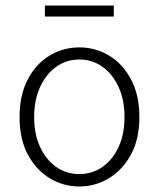

<svg xmlns="http://www.w3.org/2000/svg" viewBox="-20 -665 576 697"><path d="M268 12Q210 12 160.5 -18Q111 -48 81 -104Q51 -160 51 -240Q51 -320 81 -377Q111 -434 160.5 -463.5Q210 -493 268 -493Q326 -493 375.5 -463.5Q425 -434 455.5 -377Q486 -320 486 -240Q486 -160 455.5 -104Q425 -48 375.5 -18Q326 12 268 12ZM268 -33Q315 -33 352 -59Q389 -85 410.5 -131.5Q432 -178 432 -240Q432 -302 410.5 -349Q389 -396 352 -422.5Q315 -449 268 -449Q221 -449 184 -422.5Q147 -396 125.5 -349Q104 -302 104 -240Q104 -178 125.5 -131.5Q147 -85 184 -59Q221 -33 268 -33ZM143 -605V-645H393V-605Z"/></svg>

Font: Assistant Light
Style: Regular
Weight: 300
Designer: Hebrew By Ben Nathan, Latin by Paul Hunt
Version: Version 3.000